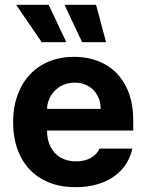

<svg xmlns="http://www.w3.org/2000/svg" viewBox="-20 -776 614 807"><path d="M35.2 -262.7Q35.2 -344.2 66.7 -406.5Q98.1 -468.8 156.2 -502.9Q214.4 -537.1 291 -537.1Q362.3 -537.1 418.7 -507.1Q475.1 -477.1 507.6 -416.5Q540 -356 540 -268.6V-227.5H177.7Q177.7 -188 192.6 -158.7Q207.5 -129.4 235.1 -113.5Q262.7 -97.7 299.8 -97.7Q335.4 -97.7 361.3 -112.1Q387.2 -126.5 398.4 -151.4H536.1Q525.9 -102.5 494.1 -65.9Q462.4 -29.3 411.9 -9.3Q361.3 10.7 296.9 10.7Q216.3 10.7 157.5 -22.5Q98.6 -55.7 66.9 -117.4Q35.2 -179.2 35.2 -262.7ZM403.3 -318.4Q403.3 -350.1 389.4 -375.2Q375.5 -400.4 350.6 -414.6Q325.7 -428.7 293.9 -428.7Q261.7 -428.7 235.6 -414.1Q209.5 -399.4 194.1 -374Q178.7 -348.6 177.7 -318.4ZM47.9 -755.9H184.6L258.8 -598.6H155.3ZM251 -755.9H383.8L425.8 -598.6H325.2Z"/></svg>

Font: Pretendard JP
Style: Bold
Weight: 700
Designer: Base glyphs from Inter by Rasmus Andersson; Hangeul glyphs from Noto Sans CJK(Source Han Sans) by Jang Soo-young and Kan
Foundry: Kil Hyung-jin
Version: Version 1.309